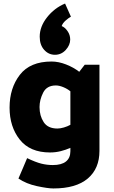

<svg xmlns="http://www.w3.org/2000/svg" viewBox="-20 -849 645 1083"><path d="M204 -642Q204 -699 245.5 -751.5Q287 -804 347 -829L380 -755Q367 -748 350 -733Q333 -718 328 -702Q346 -695 361 -673.5Q376 -652 376 -626Q376 -595 351 -567.5Q326 -540 290 -540Q254 -540 229 -568Q204 -596 204 -642ZM203 -245Q203 -196 226.5 -160Q250 -124 304 -124Q320 -124 340.5 -130Q361 -136 377 -145V-334Q360 -348 337 -357.5Q314 -367 295 -367Q244 -367 223.5 -326.5Q203 -286 203 -245ZM541 -484V2Q541 102 475 158Q409 214 281 214Q250 214 189 201Q128 188 84 158Q96 130 108.5 101Q121 72 133 43Q181 66 213 74Q245 82 278 82Q327 82 352 62Q377 42 377 4V-15Q352 -4 323 3.5Q294 11 262 11Q149 11 91.5 -61.5Q34 -134 34 -242Q34 -352 92 -427Q150 -502 271 -502Q310 -502 352.5 -485.5Q395 -469 427 -444L458 -484Z"/></svg>

Font: Palanquin Dark SemiBold
Style: Regular
Weight: 600
Designer: Pria Ravichandran
Version: Version 1.001